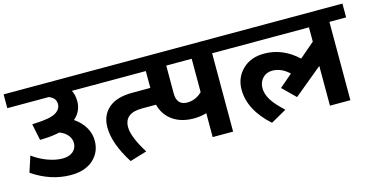

<svg xmlns="http://www.w3.org/2000/svg" viewBox="-85 -975 2536 1312"><g transform="rotate(-15 1183.5 -319.5)"><path d="M288.7 0Q146.6 0 16.7 -88.5L53.1 -200.7Q102.6 -164.3 158.2 -144.1Q213.9 -123.9 261.4 -123.9Q308.9 -123.9 335.9 -146.9Q363 -169.9 363 -207.3Q363 -236.1 343 -261.6Q323.1 -287.2 285.1 -301.3Q236.6 -290.2 173.4 -287.7L145.1 -286.7L120.8 -403.4L146.6 -405Q247.7 -409 287.2 -431.7Q326.6 -454.5 326.6 -492.4Q326.6 -536.4 277.6 -554.1H-15.2V-651.7H574.8V-554.1H441.9Q459 -520.7 459 -476.2Q459 -405.5 403.9 -357.9Q451.5 -326.1 478 -281.3Q504.6 -236.6 504.6 -185.5Q504.6 -104.1 446.7 -52.1Q388.8 0 288.7 0Z M838.2 -434.8H1071.8L1070.3 -314H873.6Q748.2 -314 748.2 -214.4Q748.2 -146.6 825.1 -22.8L705.3 13.1Q611.2 -134 611.2 -250.3Q611.2 -334.2 668.1 -384.5Q725 -434.8 838.2 -434.8ZM940.3 -554.1H544.5V-651.7H940.3Z M1182.5 -273Q1243.7 -273 1289.2 -318V-554.1H1109.2V-355.4Q1109.2 -315 1128.2 -294Q1147.1 -273 1182.5 -273ZM1289.2 0V-168.9Q1245.2 -156.2 1199.2 -156.2Q1092 -156.2 1028.3 -216.4Q964.6 -276.5 964.6 -384.2V-554.1H885.7V-651.7H1552.1V-554.1H1433.8V0Z M1563.7 -261.9Q1563.7 -346.3 1621.8 -403.2Q1680 -460.1 1775 -460.1Q1907 -460.1 2012.1 -361.5L2118.8 -453V-554.1H1508.6V-651.7H2381.7V-554.1H2263.4V0H2118.8V-281.1L1917.1 -114.8L1827.1 -203.2L1918.1 -281.1Q1862.5 -333.2 1799.8 -333.2Q1757.3 -333.2 1730.8 -304.9Q1704.2 -276.5 1704.2 -235.3Q1704.2 -194.1 1729.3 -152.2Q1754.3 -110.2 1817.5 -52.1L1706.3 10.6Q1563.7 -117.3 1563.7 -261.9Z"/></g></svg>

Font: Khula
Style: Bold
Weight: 700
Designer: Erin McLaughlin, Steve Matteson
Version: Version 1.000;PS 1.0;hotconv 1.0.72;makeotf.lib2.5.5900; ttf